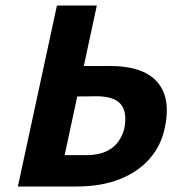

<svg xmlns="http://www.w3.org/2000/svg" viewBox="-20 -678 660 698"><path d="M45 0 187 -658H332L215 -114H294Q335 -114 363.5 -126.5Q392 -139 408.5 -161Q425 -183 432 -211Q438 -243 434 -265.5Q430 -288 416.5 -302Q403 -316 381 -322Q359 -328 331 -328L227 -327L247 -438H381Q460 -438 509.5 -412.5Q559 -387 577 -336.5Q595 -286 579 -213Q566 -149 524 -101Q482 -53 415 -26.5Q348 0 258 0Z"/></svg>

Font: Ysabeau Office ExtraBold
Style: Italic
Weight: 800
Italic angle: -12°
Designer: Christian Thalmann (Catharsis Fonts)
Version: Version 2.001;gftools[0.9.30]; featfreeze: tnum,lnum,ss02